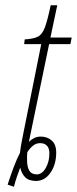

<svg xmlns="http://www.w3.org/2000/svg" viewBox="-20 -679 294 731"><path d="M9 24Q21 -13 32.5 -43.5Q44 -74 56 -97Q58 -115 61.5 -133.5Q65 -152 70 -177L137 -511H72L74 -529Q108 -531 124.5 -539.5Q141 -548 151 -575Q161 -602 173 -659H198L172 -536H253L248 -511H167L90 -139Q99 -148 110.5 -153.5Q122 -159 135 -159Q160 -159 177 -144Q194 -129 194 -98Q194 -54 173 -22.5Q152 9 118 10Q90 10 76 -4Q62 -18 57 -41Q51 -25 44.5 -6.5Q38 12 33 32ZM121 -15Q141 -16 154.5 -40Q168 -64 168 -95Q168 -115 158.5 -124.5Q149 -134 133 -134Q118 -134 106.5 -125Q95 -116 84 -100Q83 -92 83 -84.5Q83 -77 83 -69Q83 -44 91.5 -29.5Q100 -15 121 -15Z"/></svg>

Font: Noto Serif ExtraCondensed Thin
Style: Italic
Weight: 100
Width: 2
Italic angle: -12°
Designer: Monotype Design Team
Foundry: Monotype Imaging Inc.
Version: Version 2.013